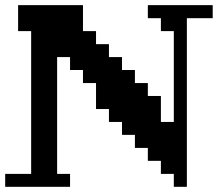

<svg xmlns="http://www.w3.org/2000/svg" viewBox="-20 -720 840 740"><path d="M250 -49.8V0H0V-49.8H100.1V-600.1H49.8V-700.2H299.8V-600.1H350.1V-549.8H399.9V-500H450.2V-450.2H500V-399.9H549.8V-350.1H600.1V-250H649.9V-600.1H600.1V-649.9H549.8V-700.2H799.8V-649.9H700.2V0H649.9V-49.8H600.1V-100.1H549.8V-149.9H500V-200.2H450.2V-250H399.9V-299.8H350.1V-399.9H299.8V-450.2H250V-500H200.2V-49.8Z"/></svg>

Font: Redaction 50
Style: Bold
Weight: 700
Designer: Jeremy Mickel / Forest Young
Foundry: MCKL
Version: Version 2.001;hotconv 1.0.113;makeotfexe 2.5.65598 DEVELOPME